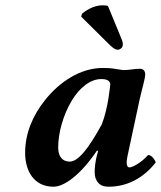

<svg xmlns="http://www.w3.org/2000/svg" viewBox="-20 -696 609 726"><path d="M508 -436C490 -436 467 -431 449 -431C443 -431 438 -432 433 -433C406 -436 408 -439 368 -439C284 -439 204 -386 149 -316C104 -259 75 -192 75 -118C75 -49 109 10 182 10C225 10 287 -38 347 -127L351 -125L346 -107C341 -86 338 -64 338 -47C338 -38 339 -29 341 -23C349 -3 361 10 391 10C461 10 523 -23 569 -82C566 -91 554 -110 540 -110C514 -80 480 -63 470 -63C462 -63 459 -71 459 -81C459 -94 463 -110 466 -124L508 -320C517 -360 529 -398 529 -415C529 -429 521 -436 508 -436ZM365 -226C316 -136 276 -85 244 -85C213 -85 200 -108 200 -138C200 -196 220 -263 251 -315C280 -363 320 -397 363 -397C384 -397 395 -391 397 -378C397 -378 390 -290 365 -226ZM388 -674C384 -675 373 -676 368 -676C332 -676 300 -653 290 -644L287 -633L393 -528C408 -513 417 -508 425 -508C434 -508 443 -515 444 -524C446 -532 442 -543 439 -550Z"/></svg>

Font: Libertinus Serif
Style: Bold Italic
Weight: 700
Italic angle: -12°
Designer: Philipp H. Poll, Khaled Hosny
Foundry: Caleb Maclennan
Version: Version 7.050;RELEASE